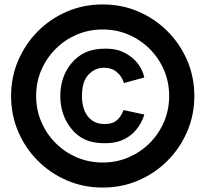

<svg xmlns="http://www.w3.org/2000/svg" viewBox="-20 -787 926 866"><path d="M443 59Q357.5 59 282.5 27Q207.5 -5 150.8 -61.8Q94 -118.5 62 -193.5Q30 -268.5 30 -354Q30 -439.5 62.2 -514.5Q94.5 -589.5 151 -646.2Q207.5 -703 282.5 -735Q357.5 -767 443 -767Q529 -767 603.8 -735Q678.5 -703 735.2 -646.2Q792 -589.5 824.2 -514.8Q856.5 -440 856.5 -354Q856.5 -268.5 824.2 -193.5Q792 -118.5 735.2 -61.8Q678.5 -5 603.8 27Q529 59 443 59ZM451 -141Q401 -141 365 -156.8Q329 -172.5 301 -207.5Q275 -240.5 263.5 -277.2Q252 -314 252 -354.5Q252 -396.5 264.2 -433.2Q276.5 -470 301 -500Q328.5 -534 365.5 -550.8Q402.5 -567.5 455.5 -567.5Q483.5 -567.5 507.2 -562Q531 -556.5 556 -541Q583 -524.5 603 -498.5Q623 -472.5 631 -437.5L539 -412.5Q535 -426.5 526.8 -439.2Q518.5 -452 506 -462.5Q494 -472.5 479.8 -477Q465.5 -481.5 450.5 -481.5Q426 -481.5 407.2 -471.8Q388.5 -462 374.5 -445Q360 -426.5 354.8 -402.8Q349.5 -379 349.5 -354.5Q349.5 -329.5 355.2 -306.2Q361 -283 374.5 -264.5Q387.5 -246.5 406.8 -237Q426 -227.5 452 -227.5Q488 -227.5 507.5 -245Q519 -255.5 525.5 -266.2Q532 -277 537 -290.5L631 -270.5Q622 -241.5 605.5 -216.8Q589 -192 565.5 -174.5Q543 -158 516 -149.5Q489 -141 451 -141ZM443 -54Q505.5 -54 559.8 -77.2Q614 -100.5 655.2 -141.8Q696.5 -183 719.8 -237.5Q743 -292 743 -354Q743 -416.5 719.8 -470.8Q696.5 -525 655.2 -566.2Q614 -607.5 559.8 -630.8Q505.5 -654 443 -654Q381 -654 326.5 -630.8Q272 -607.5 230.8 -566.2Q189.5 -525 166.2 -470.8Q143 -416.5 143 -354Q143 -292 166.2 -237.5Q189.5 -183 230.8 -141.8Q272 -100.5 326.5 -77.2Q381 -54 443 -54Z"/></svg>

Font: Manrope ExtraLight
Style: Bold
Weight: 700
Version: Version 4.504